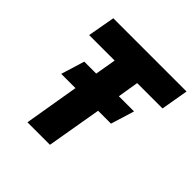

<svg xmlns="http://www.w3.org/2000/svg" viewBox="-183 -850 1001 1001"><g transform="rotate(45 317.5 -350.0)"><path d="M108 -303H213L162 0H328L380 -303H475L515 -433H403L422 -549H609L635 -700H95L68 -549H256L236 -433H148Z"/></g></svg>

Font: Jost*
Style: Bold Italic
Weight: 700
Italic angle: -10°
Version: Version 3.7